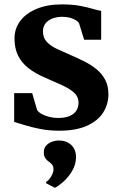

<svg xmlns="http://www.w3.org/2000/svg" viewBox="-20 -584 550 874"><path d="M249.5 11Q203 11 162.8 3Q122.5 -5 92.2 -14.5Q62 -24 44.5 -29V-160H126.5L149 -83Q154.5 -74 169.2 -65.5Q184 -57 204 -52Q224 -47 244 -47Q276.5 -47 297.2 -56Q318 -65 327.8 -80.8Q337.5 -96.5 337.5 -116.5Q337.5 -143.5 318 -161.5Q298.5 -179.5 264 -195.5Q229.5 -211.5 184 -231Q140.5 -249.5 109.5 -273.8Q78.5 -298 62.2 -331Q46 -364 46 -409Q46 -454 72.5 -489Q99 -524 147.5 -544Q196 -564 261 -564Q309.5 -564 343.8 -557.5Q378 -551 401.5 -544Q425 -537 440.5 -534.5V-403H363L340 -477.5Q336 -485.5 325 -492.2Q314 -499 298.5 -503.2Q283 -507.5 264.5 -507.5Q237.5 -507.5 217.2 -499.2Q197 -491 186.2 -476.2Q175.5 -461.5 175.5 -441.5Q175.5 -411.5 193.5 -392.8Q211.5 -374 240.8 -360.5Q270 -347 302.5 -333Q334 -319.5 364.8 -304Q395.5 -288.5 420 -268.2Q444.5 -248 459 -220.5Q473.5 -193 473.5 -155Q473.5 -108.5 449 -70.8Q424.5 -33 374.8 -11Q325 11 249.5 11ZM326 132Q325.5 165 308.8 193.5Q292 222 269.8 242Q247.5 262 231 270.5H229.5L190.5 250.5L189.5 244Q202.5 237.5 213 219Q223.5 200.5 223.5 188.5Q223.5 173 217 165.2Q210.5 157.5 202.5 152Q194 146.5 186.8 136.8Q179.5 127 179.5 109.5Q179.5 89.5 191.2 77.5Q203 65.5 218.8 60.5Q234.5 55.5 245 55.5H248Q282.5 55.5 304.2 75.8Q326 96 326 132Z"/></svg>

Font: Merriweather 28pt
Style: Bold
Weight: 700
Version: Version 2.100